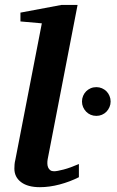

<svg xmlns="http://www.w3.org/2000/svg" viewBox="-20 -757 479 789"><path d="M304.2 -28.8Q267.6 -10.3 225.3 1Q183.1 12.2 144 12.2Q94.2 12.2 66.7 -8.5Q39.1 -29.3 39.1 -64Q39.1 -72.3 39.8 -81.3Q40.5 -90.3 43 -100.1L151.9 -661.1L64 -668.9V-705.1L232.9 -736.8H298.8L175.8 -102.1Q174.3 -93.3 174.6 -84.7Q174.8 -76.2 177.7 -69.1Q180.7 -62 186.5 -57.6Q192.4 -53.2 202.1 -53.2Q213.9 -53.2 241.2 -60.3Q268.6 -67.4 304.2 -83ZM434.6 -339.8Q434.6 -327.6 429.9 -316.9Q425.3 -306.2 417.5 -298.1Q409.7 -290 398.9 -285.4Q388.2 -280.8 376 -280.8Q363.3 -280.8 352.5 -285.4Q341.8 -290 334 -298.1Q326.2 -306.2 321.5 -316.9Q316.9 -327.6 316.9 -339.8Q316.9 -352.1 321.5 -363Q326.2 -374 334 -381.8Q341.8 -389.6 352.5 -394.3Q363.3 -398.9 376 -398.9Q388.2 -398.9 398.9 -394.3Q409.7 -389.6 417.5 -381.8Q425.3 -374 429.9 -363Q434.6 -352.1 434.6 -339.8Z"/></svg>

Font: Charis SIL
Style: Bold Italic
Weight: 700
Italic angle: -11°
Foundry: SIL International
Version: Version 4.112